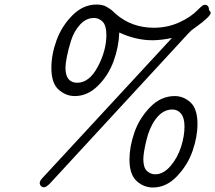

<svg xmlns="http://www.w3.org/2000/svg" viewBox="-20 -770 947 845"><path d="M154.8 35.2Q154.8 25.4 168.9 11.2L736.8 -603Q691.9 -593.3 651.9 -592.8Q577.6 -592.8 504.9 -627Q502.9 -564 480 -501Q457 -438 411.1 -392.6Q365.2 -347.2 309.1 -347.2Q270 -347.2 238 -375.5Q206.1 -403.8 206.1 -471.2Q206.1 -530.3 229 -593Q252 -655.8 299.1 -702.9Q346.2 -750 404.8 -750Q418 -750 429.4 -747.6Q440.9 -745.1 450.9 -739Q460.9 -732.9 466.6 -729Q472.2 -725.1 480.5 -717Q488.8 -709 490.2 -708Q560.1 -647.9 657.2 -647.9Q716.3 -647.9 767.6 -670.9Q818.8 -693.8 850.1 -726.1Q872.1 -749 880.9 -749Q899.9 -749 899.9 -725.1Q906.7 -720.2 907.2 -712.9Q907.2 -705.1 888.7 -688Q870.1 -670.9 847.7 -655Q825.2 -639.2 823.2 -637.2L808.1 -622.1L199.2 38.1Q183.1 54.2 173.8 54.2Q166 54.2 160.4 48.6Q154.8 43 154.8 35.2ZM268.1 -472.2Q268.1 -406.2 319.8 -405.8Q373 -405.8 410.6 -476.8Q448.2 -547.9 448.2 -616.2Q448.2 -658.2 431.6 -674.6Q415 -690.9 394 -690.9Q358.9 -690.9 332 -661.4Q305.2 -631.8 292.5 -590.8Q279.8 -549.8 273.9 -518.6Q268.1 -487.3 268.1 -472.2ZM549.8 -67.9Q549.8 -124 571.3 -186.5Q592.8 -249 640.4 -298.1Q688 -347.2 749 -347.2Q788.1 -347.2 818.6 -319.1Q849.1 -291 849.1 -224.1Q849.1 -168 827.6 -106Q806.2 -43.9 759 5.6Q711.9 55.2 652.8 55.2Q612.8 55.2 581.3 26.6Q549.8 -2 549.8 -67.9ZM610.8 -69.8Q610.8 -32.7 626.5 -17.8Q642.1 -2.9 663.1 -2.9Q699.2 -2.9 730.2 -39.1Q761.2 -75.2 776.6 -123Q792 -170.9 792 -212.9Q792 -251 777.1 -269.5Q762.2 -288.1 738.8 -288.1Q694.8 -288.1 663.1 -243.2Q637.2 -207 624 -151.4Q610.8 -95.7 610.8 -69.8Z"/></svg>

Font: CMU Concrete
Style: Italic
Weight: 500
Italic angle: -14.04°
Version: Version 0.7.0